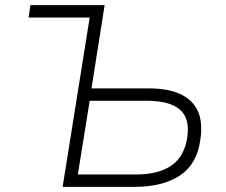

<svg xmlns="http://www.w3.org/2000/svg" viewBox="-20 -725 875 745"><path d="M223 0 328 -657H91L98 -705H386L335 -382H558Q631 -382 678.5 -360.5Q726 -339 746.5 -296.5Q767 -254 758 -187Q746 -90 679.5 -45Q613 0 502 0ZM282 -48H507Q597 -48 647 -84Q697 -120 707 -195Q717 -267 677 -300.5Q637 -334 549 -334H328Z"/></svg>

Font: Nunito Sans 7pt ExtraLight
Style: Italic
Weight: 250
Italic angle: -9°
Designer: Vernon Adams
Foundry: Vernon Adams
Version: Version 3.101;gftools[0.9.27]